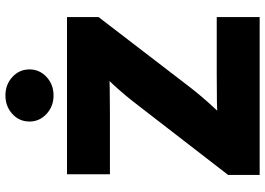

<svg xmlns="http://www.w3.org/2000/svg" viewBox="-158 -842 1000 725"><g transform="rotate(-90 342.5 -480.0)"><path d="M43.9 0V-119.1L314.5 -469.2Q346.2 -510.7 384.8 -552.5Q423.3 -594.2 462.9 -635.7L477.5 -571.8Q425.8 -566.9 373.8 -566.2Q321.8 -565.4 270 -565.4H46.4V-727.5H640.1V-608.4L375.5 -263.7Q342.3 -220.7 302.7 -177.7Q263.2 -134.8 222.7 -91.3L208 -155.8Q263.7 -160.6 318.8 -161.4Q374 -162.1 428.7 -162.1H640.1V0ZM344.2 -778.3Q302.7 -778.3 274.2 -804.9Q245.6 -831.5 245.6 -869.1Q245.6 -907.7 274.2 -933.8Q302.7 -960 344.2 -960Q385.3 -960 413.8 -933.8Q442.4 -907.7 442.4 -869.1Q442.4 -831.1 413.8 -804.7Q385.3 -778.3 344.2 -778.3Z"/></g></svg>

Font: Inter 18pt Black
Style: Regular
Weight: 900
Designer: Rasmus Andersson
Foundry: rsms
Version: Version 4.001;git-66647c0bb